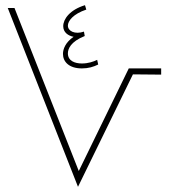

<svg xmlns="http://www.w3.org/2000/svg" viewBox="-20 -721 662 741"><path d="M355 -490C341 -483 320 -476 296 -476C269 -476 242 -486 242 -515C242 -532 252 -560 307 -582L304 -599C269 -587 242 -601 242 -622C242 -640 262 -667 313 -684L308 -701C249 -683 224 -647 224 -620C224 -596 243 -583 264 -579C232 -557 223 -531 223 -513C223 -483 246 -457 296 -457C321 -457 341 -463 359 -472ZM281 0 493 -434 602 -433V-457H477L284 -61L36 -690H10Z"/></svg>

Font: Noto Sans Arabic SemCond Thin
Style: Regular
Weight: 100
Width: 4
Designer: Monotype Design Team, Nadine Chahine, Nizar Qandah and Khaled Hosny
Foundry: Monotype Imaging Inc.
Version: Version 2.012